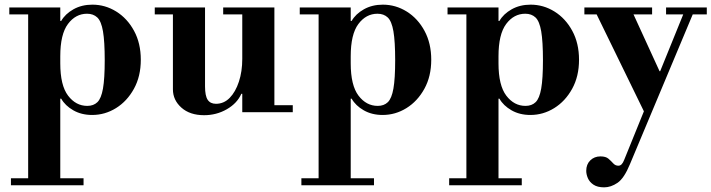

<svg xmlns="http://www.w3.org/2000/svg" viewBox="-20 -482 3057 825"><path d="M376 12Q330 12 295 -8Q260 -28 243 -58H219L239 -210Q239 -115 272.5 -71Q306 -27 355 -27Q382 -27 398.5 -43Q415 -59 422.5 -101.5Q430 -144 430 -223Q430 -304 422.5 -347.5Q415 -391 398 -407Q381 -423 354 -423Q305 -423 272 -379Q239 -335 239 -240L219 -392H243Q260 -422 295.5 -442Q331 -462 377 -462Q432 -462 479.5 -432.5Q527 -403 556 -349.5Q585 -296 585 -225Q585 -154 555.5 -100.5Q526 -47 478.5 -17.5Q431 12 376 12ZM27 314V284H339V314ZM101 299V-434H239V299ZM20 -420V-450H239V-420Z M857 13Q796 13 759.5 -19.5Q723 -52 723 -98V-435H861V-111Q861 -70 872.5 -53Q884 -36 908 -36Q942 -36 967 -61.5Q992 -87 1006.5 -131Q1021 -175 1021 -229L1041 -79H1017Q999 -38 954.5 -12.5Q910 13 857 13ZM1021 0V-30H1238V0ZM645 -420V-450H861V-420ZM1021 -15V-435H1159V-15ZM939 -420V-450H1159V-420Z M1624 12Q1578 12 1543 -8Q1508 -28 1491 -58H1467L1487 -210Q1487 -115 1520.5 -71Q1554 -27 1603 -27Q1630 -27 1646.5 -43Q1663 -59 1670.5 -101.5Q1678 -144 1678 -223Q1678 -304 1670.5 -347.5Q1663 -391 1646 -407Q1629 -423 1602 -423Q1553 -423 1520 -379Q1487 -335 1487 -240L1467 -392H1491Q1508 -422 1543.5 -442Q1579 -462 1625 -462Q1680 -462 1727.5 -432.5Q1775 -403 1804 -349.5Q1833 -296 1833 -225Q1833 -154 1803.5 -100.5Q1774 -47 1726.5 -17.5Q1679 12 1624 12ZM1275 314V284H1587V314ZM1349 299V-434H1487V299ZM1268 -420V-450H1487V-420Z M2259 12Q2213 12 2178 -8Q2143 -28 2126 -58H2102L2122 -210Q2122 -115 2155.5 -71Q2189 -27 2238 -27Q2265 -27 2281.5 -43Q2298 -59 2305.5 -101.5Q2313 -144 2313 -223Q2313 -304 2305.5 -347.5Q2298 -391 2281 -407Q2264 -423 2237 -423Q2188 -423 2155 -379Q2122 -335 2122 -240L2102 -392H2126Q2143 -422 2178.5 -442Q2214 -462 2260 -462Q2315 -462 2362.5 -432.5Q2410 -403 2439 -349.5Q2468 -296 2468 -225Q2468 -154 2438.5 -100.5Q2409 -47 2361.5 -17.5Q2314 12 2259 12ZM1910 314V284H2222V314ZM1984 299V-434H2122V299ZM1903 -420V-450H2122V-420Z M2576 323Q2547 323 2530 311.5Q2513 300 2506 283.5Q2499 267 2499 252Q2499 224 2516.5 207Q2534 190 2560 190Q2583 190 2594.5 200Q2606 210 2615 220Q2624 230 2637 230Q2645 230 2651 224Q2657 218 2662 205L2921 -433H2962L2687 223Q2662 284 2633.5 303.5Q2605 323 2576 323ZM2750 3 2534 -440H2693L2814 -176H2819ZM2491 -420V-450H2782V-420ZM2842 -420V-450H3017V-420Z"/></svg>

Font: Libre Bodoni
Style: Bold
Weight: 700
Designer: Pablo Impallari, Rodrigo Fuenzalida
Foundry: Impallari Type
Version: Version 2.005;gftools[0.9.23]